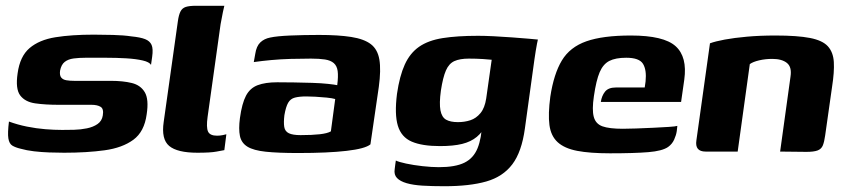

<svg xmlns="http://www.w3.org/2000/svg" viewBox="-20 -525 2937 665"><path d="M202 4Q178 4 150.5 3Q123 2 97.5 -1Q72 -4 51 -10Q34 -14 23 -20.5Q12 -27 9 -45.5Q6 -64 11 -104Q41 -93 73.5 -86.5Q106 -80 137 -77.5Q168 -75 195 -75Q214 -75 236.5 -75.5Q259 -76 281 -80.5Q303 -85 318 -95.5Q333 -106 336 -125Q340 -148 328.5 -155Q317 -162 297 -162H183Q137 -162 102 -167Q67 -172 50 -194.5Q33 -217 41 -271Q49 -330 82.5 -358.5Q116 -387 172 -396Q228 -405 305 -405Q334 -405 371.5 -404Q409 -403 435 -399Q466 -396 482.5 -389.5Q499 -383 505 -369.5Q511 -356 507 -328L503 -300Q498 -310 474.5 -315.5Q451 -321 417 -323Q383 -325 346 -325Q309 -325 277 -325Q254 -325 235 -322.5Q216 -320 204 -310.5Q192 -301 188 -280Q186 -264 192 -256.5Q198 -249 210 -247Q222 -245 237 -245H364Q406 -245 436.5 -237.5Q467 -230 481.5 -205.5Q496 -181 488 -129Q480 -69 442 -41Q404 -13 342.5 -4.5Q281 4 202 4Z M664 4Q594 4 566 -19.5Q538 -43 547 -103L596 -451Q599 -473 605 -485Q611 -497 623.5 -501Q636 -505 659 -505H757Q756 -502 752 -483Q748 -464 744 -441L699 -120Q694 -84 700.5 -69.5Q707 -55 732 -55Q741 -55 751.5 -57Q762 -59 764 -60L757 -5Q750 -4 730 0Q710 4 664 4Z M1013 5Q943 5 900.5 0.5Q858 -4 837 -17Q816 -30 811 -54Q806 -78 811 -116Q818 -167 832 -193.5Q846 -220 872.5 -230Q899 -240 940 -240Q966 -240 998 -239.5Q1030 -239 1061.5 -238Q1093 -237 1116 -234.5Q1139 -232 1148 -230Q1152 -261 1149.5 -279Q1147 -297 1136 -306.5Q1125 -316 1105.5 -319Q1086 -322 1057 -322Q1023 -322 987.5 -321Q952 -320 919.5 -317Q887 -314 859 -310L864 -338Q868 -365 881.5 -378Q895 -391 916 -395Q939 -400 985.5 -402Q1032 -404 1085 -404Q1152 -404 1196.5 -397Q1241 -390 1264.5 -372Q1288 -354 1294 -318.5Q1300 -283 1292 -224L1263 -25Q1245 -10 1180.5 -2.5Q1116 5 1013 5ZM1021 -57Q1061 -57 1087.5 -60Q1114 -63 1126 -70L1141 -182Q1131 -185 1111.5 -187Q1092 -189 1072.5 -190Q1053 -191 1041 -191Q1017 -191 1001.5 -187Q986 -183 978 -169Q970 -155 965 -126Q962 -101 964.5 -85.5Q967 -70 980.5 -63.5Q994 -57 1021 -57Z M1519 120Q1476 120 1443.5 118Q1411 116 1388.5 109.5Q1366 103 1355 91.5Q1344 80 1347 61Q1348 55 1349 45Q1350 35 1351 31Q1361 36 1386.5 41.5Q1412 47 1443.5 50.5Q1475 54 1500 54Q1557 54 1588.5 38.5Q1620 23 1634 -11.5Q1648 -46 1650 -100L1667 -98Q1652 -68 1631.5 -51Q1611 -34 1580.5 -26.5Q1550 -19 1504 -19Q1442 -19 1406 -34.5Q1370 -50 1358 -89.5Q1346 -129 1355 -200Q1364 -262 1382 -301.5Q1400 -341 1431.5 -363Q1463 -385 1513 -393Q1563 -401 1636 -401Q1658 -401 1689.5 -399.5Q1721 -398 1753.5 -395.5Q1786 -393 1810.5 -391Q1835 -389 1843 -388Q1842 -385 1840 -374Q1838 -363 1835.5 -348.5Q1833 -334 1831 -319L1798 -80Q1787 1 1754.5 44Q1722 87 1664.5 103.5Q1607 120 1519 120ZM1566 -102Q1589 -102 1609 -108.5Q1629 -115 1644 -133Q1659 -151 1664 -184L1683 -318Q1676 -319 1653 -320.5Q1630 -322 1604 -322Q1573 -322 1554 -313.5Q1535 -305 1524.5 -281Q1514 -257 1507 -211Q1501 -167 1505.5 -143Q1510 -119 1525 -110.5Q1540 -102 1566 -102Z M2093 6Q2023 6 1979 -2.5Q1935 -11 1911.5 -32.5Q1888 -54 1883 -92Q1878 -130 1886 -190Q1898 -269 1926 -315.5Q1954 -362 2011 -382Q2068 -402 2165 -402Q2279 -402 2320 -365Q2361 -328 2350 -249L2339 -172H2061Q2064 -193 2075.5 -207.5Q2087 -222 2113 -222H2213L2216 -243Q2220 -283 2207 -304Q2194 -325 2149 -325Q2112 -325 2090.5 -314Q2069 -303 2057 -275Q2045 -247 2037 -192Q2030 -145 2036.5 -120.5Q2043 -96 2066.5 -87.5Q2090 -79 2137 -79Q2154 -79 2183 -80Q2212 -81 2243 -82.5Q2274 -84 2297 -85.5Q2320 -87 2326 -89L2324 -71Q2322 -57 2315 -41.5Q2308 -26 2294 -16Q2274 -2 2225.5 2Q2177 6 2093 6Z M2424 0Q2386 0 2392 -39L2439 -375Q2458 -382 2490.5 -388Q2523 -394 2567.5 -398Q2612 -402 2666 -402Q2742 -402 2785.5 -393.5Q2829 -385 2847.5 -364.5Q2866 -344 2868 -310Q2870 -276 2862 -225L2838 -56Q2835 -34 2830 -21.5Q2825 -9 2812 -4Q2799 1 2773 1L2682 0L2718 -260Q2723 -293 2705.5 -307Q2688 -321 2655 -321Q2631 -321 2609.5 -316Q2588 -311 2577 -303L2535 0Z"/></svg>

Font: Genos Thin
Style: Bold Italic
Weight: 700
Italic angle: -8°
Version: Version 1.010